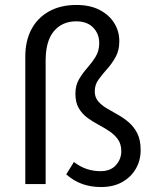

<svg xmlns="http://www.w3.org/2000/svg" viewBox="-20 -742 616 774"><path d="M387 12Q347 12 312.5 0Q278 -12 247 -39L278 -89Q304 -69 330.5 -60.5Q357 -52 385 -52Q426 -52 447.5 -76.5Q469 -101 469 -132Q469 -161 455.5 -180Q442 -199 421 -213Q400 -227 376.5 -239.5Q353 -252 332 -267.5Q311 -283 297.5 -306Q284 -329 284 -364Q284 -398 298.5 -422.5Q313 -447 332 -468.5Q351 -490 365.5 -513.5Q380 -537 380 -568Q380 -606 355.5 -631Q331 -656 287 -656Q231 -656 197.5 -616.5Q164 -577 164 -498V0H82V-514Q82 -577 106.5 -623.5Q131 -670 177.5 -696Q224 -722 288 -722Q343 -722 381.5 -702Q420 -682 440.5 -649Q461 -616 461 -576Q461 -539 446 -512Q431 -485 411.5 -463.5Q392 -442 377 -421Q362 -400 362 -374Q362 -350 375.5 -334Q389 -318 410 -305.5Q431 -293 454.5 -280Q478 -267 499 -249Q520 -231 533.5 -204.5Q547 -178 547 -137Q547 -95 527.5 -61.5Q508 -28 472.5 -8Q437 12 387 12Z"/></svg>

Font: Mada
Style: Regular
Weight: 400
Designer: Khaled Hosny
Version: Version 1.5